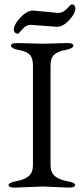

<svg xmlns="http://www.w3.org/2000/svg" viewBox="-20 -849 380 874"><path d="M130 -801 246 -790Q266 -790 284.5 -809.5Q303 -829 306 -829Q323 -829 323 -808.5Q323 -788 295 -757.5Q267 -727 240 -727L119 -736Q99 -736 81.5 -715.5Q64 -695 62 -695Q55 -695 49 -700Q43 -705 43 -712Q43 -738 73 -769.5Q103 -801 130 -801ZM293 5 176 0 48 5Q19 5 19 -6.5Q19 -18 55.5 -24.5Q92 -31 111 -47.5Q130 -64 130 -98V-550Q130 -585 115.5 -600Q101 -615 65.5 -621.5Q30 -628 30 -642Q30 -653 59 -653L176 -650L285 -653Q314 -653 314 -642Q314 -628 278 -621.5Q242 -615 226 -599.5Q210 -584 210 -550V-98Q210 -64 229.5 -47.5Q249 -31 285.5 -24.5Q322 -18 322 -6.5Q322 5 293 5Z"/></svg>

Font: EB Garamond
Style: Regular
Weight: 400
Version: Version 0.012